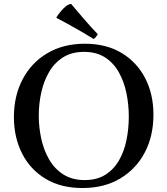

<svg xmlns="http://www.w3.org/2000/svg" viewBox="-20 -931 842 966"><path d="M752 -354Q752 -246 708 -163Q664 -80 584 -32.5Q504 15 395 15Q287 15 210 -31Q133 -77 91.5 -158Q50 -239 50 -342Q50 -449 94 -532.5Q138 -616 218.5 -663.5Q299 -711 407 -711Q514 -711 591 -665Q668 -619 710 -538.5Q752 -458 752 -354ZM628 -344Q628 -405 616 -463Q604 -521 577.5 -568Q551 -615 508 -642.5Q465 -670 403 -670Q340 -670 296.5 -642Q253 -614 226.5 -568Q200 -522 187.5 -465Q175 -408 175 -349Q175 -291 187.5 -233.5Q200 -176 227 -129Q254 -82 298.5 -53.5Q343 -25 406 -25Q468 -25 510.5 -52Q553 -79 579 -124.5Q605 -170 616.5 -227Q628 -284 628 -344ZM264 -841V-844Q279 -868 300.5 -889.5Q322 -911 338 -911Q366 -878 402 -836Q438 -794 472 -759Q462 -741 451 -735Q424 -752 388.5 -772.5Q353 -793 319.5 -811.5Q286 -830 264 -841Z"/></svg>

Font: Tiro Telugu
Style: Regular
Weight: 400
Designer: Telugu: John Hudson & Fiona Ross. Latin: John Hudson.
Foundry: Tiro Typeworks Ltd.
Version: Version 1.52